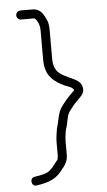

<svg xmlns="http://www.w3.org/2000/svg" viewBox="-56 -695 483 870"><g transform="rotate(-5 186.0 -260.5)"><path d="M70 -618H125C127 -618 129.7 -617.7 133 -617C145.3 -604.7 154 -584.9 154 -561V-428C154 -362.7 183.4 -333.7 225 -311L243 -302C256.3 -296.7 277.4 -291.9 282 -278C281.3 -276.7 280 -275.3 278 -274L260 -256C248.1 -244.1 227.1 -219.3 218 -205C204.5 -183.9 202.3 -165.4 196 -138C193.5 -124.1 189.5 -117.3 188 -105C185.4 -86.9 182 -70.7 182 -48V10C182 14.7 181.7 18.7 181 22C181 28.7 174.2 35 170 40C162.6 49.8 154.8 61.6 145 70C129.6 88 98.2 93 70 97C43 100.4 50.7 143.3 76 137C131.4 129.1 163.5 115.4 191 81C194.3 75.7 198 71 202 67C213.7 51.4 223 36.6 223 10V-48C223 -60.8 224.1 -74.6 226 -84L228 -98C228.7 -101.3 229.7 -105 231 -109C239.7 -132.3 239.9 -162.7 252 -182C261.3 -195.2 277.9 -215.9 289 -227L307 -245C317.7 -255.7 323 -266.3 323 -277C323 -316.9 287.9 -325.6 261 -339L243 -348C213 -363 195 -382.9 195 -428V-561C195 -573.8 193.1 -591.9 189 -601C177.2 -628.5 163.9 -659 125 -659H70C59.2 -659 50 -649.5 50 -638.5C50 -627.5 59.2 -618 70 -618Z"/></g></svg>

Font: HoneyBee
Style: SeLit
Weight: 300
Foundry: Cannot Into Space Fonts
Version: Version 0.89